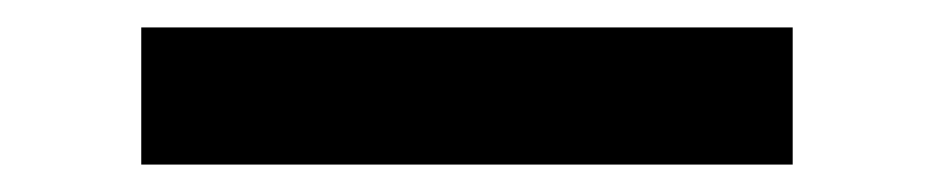

<svg xmlns="http://www.w3.org/2000/svg" viewBox="-20 -20 681 140"><path d="M83 100H558V0H83Z"/></svg>

Font: Custom Plus Jakarta Sans SemiBold
Style: Regular
Weight: 600
Designer: Gumpita Rahayu & FullSphere
Foundry: Tokotype & FullSphere
Version: Version 1.001;hotconv 1.0.117;makeotfexe 2.5.65602